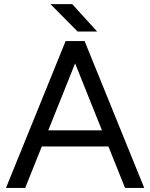

<svg xmlns="http://www.w3.org/2000/svg" viewBox="-20 -924 739 944"><path d="M305.4 -722H396L689.2 0H594.8ZM302.6 -722H393.2L103.8 0H9.4ZM148.4 -283.2H551.2V-204H148.4ZM228.2 -903.6H335.2L457.8 -768.8H361.8Z"/></svg>

Font: 寒蝉端黑体 Light
Style: Regular
Weight: 300
Designer: ChillDuanSans {Warren2060}; 
Source Han Sans {Ryoko NISHIZUKA 西塚涼子 (kana, bopomofo & ideographs); Paul D. Hunt (Latin, G
Foundry: ChillType&Adobe
Version: Version 1.300;Glyphs 3.3 (3306)